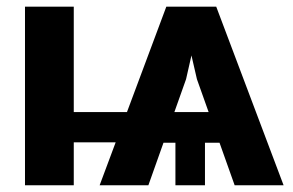

<svg xmlns="http://www.w3.org/2000/svg" viewBox="-20 -550 870 570"><path d="M564.6 -315 515 -530.3H621.9L821.9 0H676.6ZM54.2 -530.3H199V0H54.2ZM98 -217.3H421.2V-127.5H98ZM500.8 -171.7H588.5V0H500.8ZM473.8 -530.3H581.3L532.4 -315L420.5 0H275.8ZM371.2 -217.3H728.5V-126.3H371.2Z"/></svg>

Font: Pretendard Std Variable
Style: Regular
Weight: 400
Designer: Base glyphs from Inter by Rasmus Andersson; Hangeul glyphs from Noto Sans CJK(Source Han Sans) by Jang Soo-young and Kan
Foundry: Kil Hyung-jin
Version: Version 1.309;Glyphs 3.2 (3225)